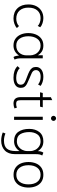

<svg xmlns="http://www.w3.org/2000/svg" viewBox="1119 -1869 968 3246"><g transform="rotate(90 1603.0 -246.0)"><path d="M55 -242Q55 -318 84 -375Q113 -432 165.5 -463.5Q218 -495 286 -495Q327 -495 371 -481Q415 -467 441 -442L418 -400Q401 -420 364 -434Q327 -448 287 -448Q204 -448 156.5 -393.5Q109 -339 109 -242Q109 -148 158.5 -92.5Q208 -37 297 -37Q330 -37 365.5 -49Q401 -61 420 -83L454 -48Q427 -21 382 -5.5Q337 10 293 10Q183 10 119 -58Q55 -126 55 -242Z M539 -241Q539 -309 562.5 -367Q586 -425 633 -460Q680 -495 749 -495Q809 -495 848.5 -470.5Q888 -446 914 -402V-485H966V-118Q966 -45 988 -9L944 10Q924 -19 920 -80L917 -81Q854 10 749 10Q680 10 633 -24.5Q586 -59 562.5 -116Q539 -173 539 -241ZM916 -213V-271Q916 -312 897.5 -353Q879 -394 841 -421Q803 -448 749 -448Q674 -448 633.5 -389Q593 -330 593 -241Q593 -152 633 -94.5Q673 -37 749 -37Q828 -37 872 -87.5Q916 -138 916 -213Z M1098 -58 1133 -96Q1159 -68 1203 -52Q1247 -36 1293 -36Q1412 -36 1412 -111Q1412 -137 1401.5 -153.5Q1391 -170 1363.5 -184.5Q1336 -199 1277 -220Q1217 -242 1182.5 -260.5Q1148 -279 1130 -305Q1112 -331 1112 -370Q1112 -426 1155.5 -460.5Q1199 -495 1280 -495Q1328 -495 1367 -481.5Q1406 -468 1432 -449L1409 -406Q1380 -428 1349 -438.5Q1318 -449 1279 -449Q1223 -449 1194 -427.5Q1165 -406 1165 -370Q1165 -345 1177.5 -328.5Q1190 -312 1210.5 -301Q1231 -290 1272 -274L1301 -262Q1368 -234 1400.5 -216.5Q1433 -199 1449 -175Q1465 -151 1465 -112Q1465 -54 1420 -22Q1375 10 1292 10Q1166 10 1098 -58Z M1622 -111V-439H1540L1552 -485H1623V-622L1673 -645V-485H1794L1783 -439H1674V-112Q1674 -68 1687 -51.5Q1700 -35 1736 -35Q1773 -35 1799 -48L1813 -7Q1798 0 1774.5 5Q1751 10 1731 10Q1674 10 1648 -21Q1622 -52 1622 -111Z M1938 -667Q1938 -684 1951 -697Q1964 -710 1981 -710Q1998 -710 2011 -697Q2024 -684 2024 -667Q2024 -650 2011 -637Q1998 -624 1981 -624Q1964 -624 1951 -637Q1938 -650 1938 -667ZM1954 -485H2006V0H1954Z M2219 191 2237 146Q2258 156 2290.5 163.5Q2323 171 2356 171Q2450 171 2492 123Q2534 75 2534 -28V-93Q2507 -50 2465 -25Q2423 0 2368 0Q2260 0 2209.5 -71Q2159 -142 2159 -256Q2159 -360 2212.5 -427.5Q2266 -495 2368 -495Q2427 -495 2467 -470.5Q2507 -446 2535 -402Q2535 -433 2543.5 -459.5Q2552 -486 2562 -495L2609 -476Q2598 -457 2592 -433Q2586 -409 2586 -365V-15Q2586 98 2522.5 158Q2459 218 2356 218Q2320 218 2282.5 210Q2245 202 2219 191ZM2534 -224V-272Q2534 -316 2513.5 -357Q2493 -398 2455.5 -423Q2418 -448 2368 -448Q2288 -448 2250.5 -392Q2213 -336 2213 -256Q2213 -166 2247.5 -106.5Q2282 -47 2368 -47Q2418 -47 2455.5 -73Q2493 -99 2513.5 -139.5Q2534 -180 2534 -224Z M2719 -243Q2719 -312 2742 -369Q2765 -426 2813.5 -460.5Q2862 -495 2935 -495Q3008 -495 3056.5 -460.5Q3105 -426 3128 -369Q3151 -312 3151 -243Q3151 -174 3128 -117Q3105 -60 3056.5 -25.5Q3008 9 2935 9Q2862 9 2813.5 -25.5Q2765 -60 2742 -117Q2719 -174 2719 -243ZM3097 -243Q3097 -335 3055 -391.5Q3013 -448 2935 -448Q2857 -448 2815 -391.5Q2773 -335 2773 -243Q2773 -151 2815 -94.5Q2857 -38 2935 -38Q3013 -38 3055 -94.5Q3097 -151 3097 -243Z"/></g></svg>

Font: Niramit ExtraLight
Style: Regular
Weight: 200
Designer: Katatrad Aksorn Co.,Ltd.
Foundry: Cadson Demak Co.,Ltd.
Version: Version 1.000; ttfautohint (v1.6)